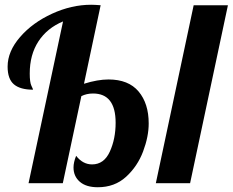

<svg xmlns="http://www.w3.org/2000/svg" viewBox="-20 -770 978 807"><path d="M289 -66Q289 -88 300 -115Q328 -79 367 -79Q417 -79 441.5 -132.5Q466 -186 466 -254Q466 -377 371 -377Q344 -377 322 -366L244 0H100L245 -680Q178 -652 141.5 -596Q105 -540 105 -461Q105 -424 112 -409.5Q119 -395 119 -393Q65 -393 38.5 -415.5Q12 -438 12 -490Q12 -554 64.5 -614.5Q117 -675 199 -712.5Q281 -750 363 -750Q377 -750 403 -748L333 -418Q391 -436 436 -436Q520 -436 562.5 -385.5Q605 -335 605 -251Q605 -196 581.5 -133.5Q558 -71 510 -27Q462 17 391 17Q342 17 315.5 -6Q289 -29 289 -66ZM794 -748H938L779 0H635Z"/></svg>

Font: Lobster
Style: Regular
Weight: 400
Designer: Impallari Type
Foundry: Impallari Type
Version: Version 2.100